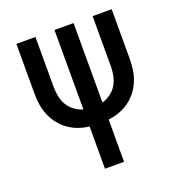

<svg xmlns="http://www.w3.org/2000/svg" viewBox="-132 -845 890 956"><g transform="rotate(-20 312.5 -367.5)"><path d="M262 0V-224Q233 -227 205 -237Q177 -247 153 -264Q129 -281 110.5 -304.5Q92 -328 80.5 -355.5Q69 -383 64.5 -412Q60 -441 60 -471V-735H161V-471Q161 -445 166 -420Q171 -395 183.5 -373.5Q196 -352 217 -336.5Q238 -321 262 -314V-735H363V-314Q387 -321 408 -336.5Q429 -352 441.5 -373.5Q454 -395 459 -420Q464 -445 464 -471V-735H565V-471Q565 -441 560.5 -412Q556 -383 544.5 -355.5Q533 -328 514.5 -304.5Q496 -281 472 -264Q448 -247 420 -237Q392 -227 363 -224V0Z"/></g></svg>

Font: Zed Sans Semibold
Style: Regular
Weight: 600
Designer: Belleve Invis
Foundry: Belleve Invis
Version: Version 1.0.0; ttfautohint (v1.8.4)